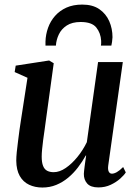

<svg xmlns="http://www.w3.org/2000/svg" viewBox="-20 -808 602 838"><path d="M165 10.5Q132.5 10.5 106.8 -1.8Q81 -14 66.2 -40Q51.5 -66 51 -106.5Q51 -122 53.2 -144.5Q55.5 -167 58.8 -192.5Q62 -218 65.2 -242Q68.5 -266 71.5 -284L100 -468.5L44 -493.5L48.5 -521.5L194.5 -544L214.5 -532L180.5 -284.5Q178 -265 174.8 -242.5Q171.5 -220 168.5 -197.8Q165.5 -175.5 163.8 -156.5Q162 -137.5 162 -124.5Q162 -99.5 167.8 -84.5Q173.5 -69.5 185.2 -63Q197 -56.5 214.5 -56.5Q240 -56.5 266.8 -74.8Q293.5 -93 317.8 -122.8Q342 -152.5 359 -187.5L408 -537H516L452.5 -86.5Q450 -68.5 454.5 -59.2Q459 -50 468.5 -50Q478 -50 490 -56.8Q502 -63.5 517.5 -79L529 -55.5Q522 -44 504.8 -28.5Q487.5 -13 463.2 -1.5Q439 10 409.5 10Q375.5 10 360.5 -7Q345.5 -24 346 -49.5Q346 -53 347 -62Q348 -71 349.5 -83Q351 -95 352.8 -107.2Q354.5 -119.5 356 -129L354.5 -129.5Q339.5 -102.5 320.2 -77.2Q301 -52 277.2 -32.2Q253.5 -12.5 225.5 -1Q197.5 10.5 165 10.5ZM178.5 -609Q178.5 -613.5 178.5 -617.5Q178.5 -621.5 178.5 -627Q179.5 -658 189.8 -686.8Q200 -715.5 220.2 -738.5Q240.5 -761.5 270 -774.8Q299.5 -788 339 -788Q384.5 -788 413.5 -768Q442.5 -748 456.8 -715.5Q471 -683 471 -645.5Q470.5 -634 469 -625Q467.5 -616 466 -609H420.5Q421 -613 421.5 -617.8Q422 -622.5 421.5 -630Q419.5 -664 400.2 -688Q381 -712 332 -712Q295 -712 271.5 -696.8Q248 -681.5 236.8 -657.8Q225.5 -634 224 -609Z"/></svg>

Font: Merriweather 72pt Medium
Style: Italic
Weight: 500
Italic angle: -7.8°
Version: Version 2.101